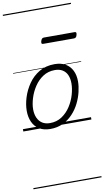

<svg xmlns="http://www.w3.org/2000/svg" viewBox="-150 -1073 891 1636"><g transform="rotate(-10 295.5 -255.0)"><path d="M231 19Q175 19 136.5 -4.5Q98 -28 78.5 -70.5Q59 -113 59 -168Q59 -222 78 -283Q97 -344 134.5 -398Q172 -452 228.5 -485.5Q285 -519 361 -519Q416 -519 454.5 -497Q493 -475 513 -434.5Q533 -394 533 -340Q533 -298 521.5 -249.5Q510 -201 486.5 -153.5Q463 -106 426.5 -67Q390 -28 341.5 -4.5Q293 19 231 19ZM237 -31Q296 -31 340.5 -61Q385 -91 415 -137.5Q445 -184 460 -236Q475 -288 475 -333Q475 -375 461.5 -405.5Q448 -436 421 -452.5Q394 -469 355 -469Q297 -469 252.5 -440Q208 -411 177.5 -365Q147 -319 131 -267Q115 -215 115 -171Q115 -129 129.5 -97Q144 -65 171 -48Q198 -31 237 -31ZM298 -706Q285 -706 283 -712.5Q281 -719 284 -731Q288 -744 294 -751Q300 -758 312 -758H576Q588 -758 590.5 -751Q593 -744 589 -731Q586 -718 579.5 -712Q573 -706 562 -706ZM0 490H589V500H0ZM0 -20H589V0H0ZM0 -505H589V-500H0ZM0 -1010H589V-1000H0Z"/></g></svg>

Font: Playwrite NZ Guides
Style: Regular
Weight: 400
Designer: Veronika Burian, José Scaglione
Foundry: TypeTogether
Version: Version 1.003